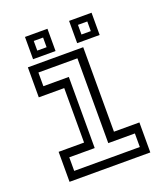

<svg xmlns="http://www.w3.org/2000/svg" viewBox="-125 -761 746 851"><g transform="rotate(-20 247.5 -335.5)"><path d="M57 0V-141.5H177V-398.5H57V-540H318V-141.5H438V0ZM93 -38.5H402.5V-102.5H277V-502.5H93V-438H213V-102.5H93ZM299 -566V-671H405V-566ZM91 -566V-671H197V-566ZM121.5 -595.5H165.5V-641H121.5ZM330 -595.5H374V-641H330Z"/></g></svg>

Font: Tourney Thin
Style: Regular
Weight: 400
Version: Version 1.015